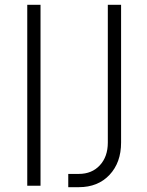

<svg xmlns="http://www.w3.org/2000/svg" viewBox="-20 -770 609 796"><path d="M148 0H93V-750H148ZM263 6V-49H307Q361 -49 394 -84.8Q427 -120.5 427 -179V-750H482V-179Q482 -96 434 -45Q386 6 307 6Z"/></svg>

Font: Mohave Light
Style: Regular
Weight: 300
Designer: Gumpita Rahayu
Foundry: Tokotype
Version: Version 2.003